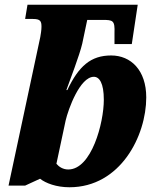

<svg xmlns="http://www.w3.org/2000/svg" viewBox="-20 -780 667 810"><path d="M273 10C488 10 597 -207 597 -369C597 -484 532 -546 449 -546C363 -546 312 -501 264 -400H260C274 -439 316 -548 327 -596L348 -696H412C457 -696 465 -694 463 -640V-594H536L561 -760H96L86 -700H119C151 -700 155 -690 155 -667C155 -653 152 -636 150 -624L16 3H86L149 -26C173 -7 218 10 273 10ZM268 -65C246 -65 229 -76 218 -89L257 -272C268 -319 317 -456 376 -456C399 -456 418 -430 418 -359C418 -261 366 -65 268 -65Z"/></svg>

Font: Noto Serif SemiCondensed Black
Style: Italic
Weight: 900
Width: 4
Italic angle: -12°
Designer: Monotype Design Team
Foundry: Monotype Imaging Inc.
Version: Version 2.014